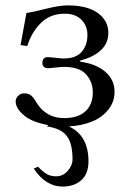

<svg xmlns="http://www.w3.org/2000/svg" viewBox="-20 -459 462 712"><path d="M105 166 121.1 159.2Q139.2 178.2 153.6 186.5Q168 194.8 188 194.8Q213.9 194.8 231.4 174.3Q249 153.8 249 132.8Q249 72.3 227.3 44.7Q205.6 17.1 153.8 9.8L159.2 4.9Q101.6 -5.4 71.8 -28.8Q38.1 -56.2 38.1 -83Q38.1 -95.2 47.6 -104Q57.1 -112.8 69.8 -112.8Q85.9 -112.8 95.5 -104.7Q105 -96.7 113.8 -81.1Q149.4 -21 217.8 -21Q269 -21 296.6 -46.1Q324.2 -71.3 324.2 -116.2Q324.2 -155.3 299.3 -183.1Q274.4 -210.9 217.8 -210.9Q205.6 -210.9 185.5 -208.5Q165.5 -206.1 157.2 -206.1Q149.4 -206.1 143.3 -210.7Q137.2 -215.3 137.2 -226.1Q137.2 -236.8 142.8 -241.9Q148.4 -247.1 155.8 -247.1Q165 -247.1 186.5 -244.6Q208 -242.2 216.8 -242.2Q262.2 -242.2 283.2 -267.1Q304.2 -292 304.2 -329.1Q304.2 -363.3 282 -385.7Q259.8 -408.2 220.2 -408.2Q166 -408.2 131.3 -373.5Q96.7 -338.9 81.1 -288.1L56.2 -292L78.1 -411.1Q97.2 -413.1 148.4 -426Q199.7 -439 231 -439Q304.2 -439 343 -410.6Q381.8 -382.3 381.8 -336.9Q381.8 -297.4 352.5 -271.5Q323.2 -245.6 277.8 -234.9V-230Q335.4 -222.7 370.1 -193.1Q404.8 -163.6 404.8 -119.1Q404.8 -80.1 380.4 -50.8Q356 -21.5 318.4 -7.1Q280.8 7.3 235.4 9.8Q308.1 43.5 308.1 139.2Q308.1 185.5 281.5 209.2Q254.9 232.9 211.9 232.9Q149.4 232.9 105 166Z"/></svg>

Font: Linux Libertine Display G
Style: Regular
Weight: 400
Designer: Philipp H. Poll
Foundry: Philipp H. Poll
Version: Version 5.0.9